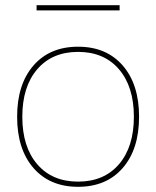

<svg xmlns="http://www.w3.org/2000/svg" viewBox="-20 -710 602 740"><path d="M121 -670V-690H441V-670ZM109 -62.5Q46 -135 46 -260Q46 -385 109 -457.5Q172 -530 281 -530Q390 -530 453 -457.5Q516 -385 516 -260Q516 -135 453 -62.5Q390 10 281 10Q172 10 109 -62.5ZM123.5 -77Q181 -10 281 -10Q381 -10 438.5 -77Q496 -144 496 -260Q496 -376 438.5 -443Q381 -510 281 -510Q181 -510 123.5 -443Q66 -376 66 -260Q66 -144 123.5 -77Z"/></svg>

Font: Mplus 1p Thin
Style: Regular
Weight: 250
Version: Version 1.061